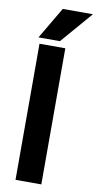

<svg xmlns="http://www.w3.org/2000/svg" viewBox="-112 -1099 578 1145"><g transform="rotate(10 177.0 -526.5)"><path d="M57.6 -860.4 170.9 -1052.7H353.5L187.5 -860.4ZM70.3 0V-824.2H226.6V0Z"/></g></svg>

Font: Gothic A1 Black
Style: Regular
Weight: 900
Version: Version 2.50